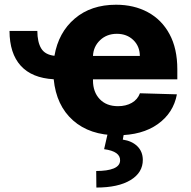

<svg xmlns="http://www.w3.org/2000/svg" viewBox="-20 -573 823 828"><path d="M21 -439.6H141Q141.3 -391.3 157.7 -364.2Q174 -337 214.8 -332.4Q232.2 -433.2 302.4 -492.9Q372.5 -552.6 480.5 -552.6Q557.9 -552.6 617.5 -520.4Q677.2 -488.3 710.9 -426.1Q744.7 -364 744.7 -274.1V-230.8H381V-226.2Q381 -176.1 410 -145.6Q438.9 -115.1 489 -115.1Q523.1 -115.1 548.3 -129.4Q573.5 -143.8 583.5 -170.8L742.9 -166.2Q728 -85.9 660.5 -37.8Q593 10.3 485.8 10.3Q367.2 10.3 294.9 -53.8Q222.7 -117.9 211.6 -231.2Q117.5 -236.5 69.4 -289.6Q21.3 -342.7 21 -439.6ZM381 -331.7H583.1Q582.7 -373.6 554.9 -400.4Q527 -427.2 484 -427.2Q440.7 -427.2 411.8 -399.9Q382.8 -372.5 381 -331.7ZM445.7 -2.8H515.3L509.6 29.1Q548.7 34.8 572.1 57.5Q595.5 80.3 595.9 116.1Q596.2 171.2 543.1 203.5Q490.1 235.8 395.6 235.8L394.9 164.4Q443.5 164.4 470.2 153.4Q496.8 142.4 497.9 120Q500 79.9 429 70.3Z"/></svg>

Font: Inter UI Extra Bold
Style: Regular
Weight: 800
Designer: Rasmus Andersson
Foundry: rsms
Version: 3.2;8d6f07862